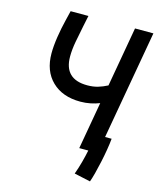

<svg xmlns="http://www.w3.org/2000/svg" viewBox="-124 -780 843 1024"><g transform="rotate(15 297.0 -268.0)"><path d="M471.7 156.7 382.3 137.2Q394.5 104 404.3 67.6Q414.1 31.2 420.4 0H370.6L416.5 -260.7Q393.1 -251.5 366.7 -246.1Q340.3 -240.7 311 -240.7Q212.4 -240.7 154.5 -296.9Q96.7 -353 96.7 -450.2Q96.7 -490.2 104.5 -541.3Q112.3 -592.3 124.5 -641.1L137.2 -693.4H235.4L223.1 -634.3Q213.4 -586.9 205.1 -542.5Q196.8 -498 196.8 -459.5Q196.8 -334.5 324.7 -334.5Q356.4 -334.5 382.3 -342Q408.2 -349.6 434.6 -363.3L492.7 -693.4H594.2L488.3 -92.8H524.4Q522 -65.4 516.1 -30.3Q510.3 4.9 502.4 41Q494.6 77.1 486.6 107.7Q478.5 138.2 471.7 156.7Z"/></g></svg>

Font: Cascadia Code NF
Style: Italic
Weight: 400
Italic angle: -10°
Monospace: yes
Designer: Aaron Bell
Foundry: Saja Typeworks
Version: Version 2404.023; ttfautohint (v1.8.4)